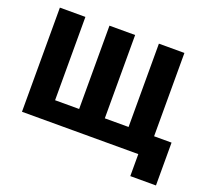

<svg xmlns="http://www.w3.org/2000/svg" viewBox="-140 -895 1364 1230"><g transform="rotate(20 542.0 -280.0)"><path d="M861 150V0H68V-710H242V-142H406V-710H581V-142H743V-710H917V-142H1036V150Z"/></g></svg>

Font: Geist ExtBd
Style: Regular
Weight: 400
Designer: Basement.studio, Andrés Briganti, Mateo Zaragoza
Foundry: Basement.studio, Vercel, Andrés Briganti, Guido Ferreyra, Mateo Zaragoza
Version: Version 1.401